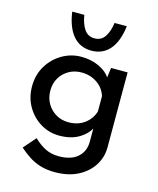

<svg xmlns="http://www.w3.org/2000/svg" viewBox="-126 -747 857 1043"><g transform="rotate(15 302.0 -225.5)"><path d="M283 208Q235 208 199 196.5Q163 185 134.5 166Q106 147 80 124L140 55Q171 85 204.5 102Q238 119 281 119Q349 119 386 87Q423 55 424 1V-108L431 -89Q413 -47 367.5 -18.5Q322 10 255 10Q197 10 149 -19Q101 -48 72 -98Q43 -148 43 -211Q43 -276 73.5 -326.5Q104 -377 154 -406Q204 -435 261 -435Q317 -435 361.5 -414Q406 -393 427 -360L422 -343L432 -418H525V3Q525 60 495 106.5Q465 153 411 180.5Q357 208 283 208ZM145 -214Q145 -174 163.5 -142Q182 -110 213.5 -91.5Q245 -73 284 -73Q337 -73 374 -100.5Q411 -128 424 -171V-257Q411 -300 373 -326.5Q335 -353 284 -353Q245 -353 213.5 -335Q182 -317 163.5 -286Q145 -255 145 -214ZM303 -481Q239 -481 200 -527Q161 -573 149 -659H217Q224 -612 244.5 -581Q265 -550 303 -550Q341 -550 361 -581Q381 -612 387 -659H456Q445 -571 406 -526Q367 -481 303 -481Z"/></g></svg>

Font: Reem Kufi Fun
Style: Regular
Weight: 400
Designer: Khaled Hosny
Version: Version 1.005